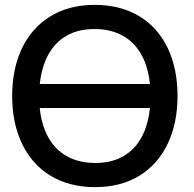

<svg xmlns="http://www.w3.org/2000/svg" viewBox="-20 -755 800 790"><path d="M370.5 15C441 15 502 -0.5 553.5 -32C655.5 -94.5 710.5 -211.5 710.5 -360C710.5 -434.5 697 -500 670.5 -556.5C616.5 -669.5 512 -735 370.5 -735C300 -735 239 -719.5 187.5 -688C85 -625.5 30 -508.5 30 -360C30 -285.5 43.5 -220.5 70.5 -164C124 -51 229 15 370.5 15ZM143.5 -409.5C147.5 -445 155.5 -477.5 167 -506C201.5 -588.5 270 -635.5 366.5 -635.5H370.5C470.5 -635 539.5 -587.5 574 -505C585.5 -476.5 593.5 -445 597 -409.5ZM370.5 -84.5C270 -85 201 -132.5 166.5 -215C154.5 -243.5 147 -275 143.5 -310.5H597C593.5 -275 585.5 -243 574 -214C539.5 -131.5 470.5 -84.5 374.5 -84.5H370.5Z"/></svg>

Font: Vela Sans SemBd
Style: Regular
Weight: 600
Designer: Principal design: Mikhail Sharanda - project Manrope.
Design modification: Ravid Balaliev
Foundry: Mikhail Sharanda
Version: Version 1.001